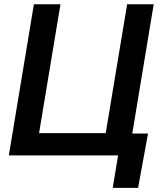

<svg xmlns="http://www.w3.org/2000/svg" viewBox="-20 -748 780 924"><path d="M599.1 0H22.5L143.1 -727.5H271L168 -107.4H488.8L591.8 -727.5H719.7ZM522.5 156.2 548.3 0H507.8L525.4 -105.5H692.4L644.5 156.2Z"/></svg>

Font: Inter 24pt SemiBold
Style: Italic
Weight: 600
Italic angle: -9.3988°
Designer: Rasmus Andersson
Foundry: rsms
Version: Version 4.001;git-66647c0bb